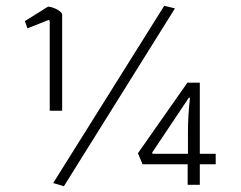

<svg xmlns="http://www.w3.org/2000/svg" viewBox="-20 -639 834 664"><path d="M164 -6 548 -619 585 -610 201 5ZM152 -567 148 -570 75 -541 66 -566 146 -616Q162 -615 178.5 -605.5Q195 -596 195 -588V-256H152ZM629 -71H473L457 -109L628 -353H671V-107H726V-71H671V0H629ZM630 -107V-182Q630 -238 637 -301H633L506 -111L508 -107Z"/></svg>

Font: Athiti Light
Style: Regular
Weight: 300
Designer: CadsonDemak Team
Foundry: CadsonDemak
Version: Version 1.032